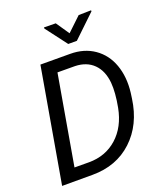

<svg xmlns="http://www.w3.org/2000/svg" viewBox="-162 -1016 964 1124"><g transform="rotate(-20 320.5 -454.0)"><path d="M28.8 0ZM28.8 0 152.3 -710.9 336.9 -710.4Q423.8 -710.4 486.6 -667Q549.3 -623.5 576.7 -547.1Q604 -470.7 592.8 -376L587.9 -340.3Q566.4 -185.1 467.3 -92.5Q368.2 0 218.3 0ZM230.5 -633.8 133.8 -76.7 224.1 -76.2Q327.6 -76.2 399.7 -140.6Q471.7 -205.1 493.2 -317.4Q510.3 -407.2 504.9 -470.2Q497.6 -545.9 454.6 -588.6Q411.6 -631.3 339.4 -633.3ZM375.5 -824.7 461.9 -906.7 539.6 -908.2 540 -901.9 400.4 -768.6H346.7L246.1 -901.4V-908.2L319.3 -907.2Z"/></g></svg>

Font: Roboto
Style: Italic
Weight: 400
Italic angle: -12°
Designer: Google
Version: Version 2.134; 2016; ttfautohint (v1.6)